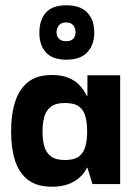

<svg xmlns="http://www.w3.org/2000/svg" viewBox="-20 -697 507 727"><path d="M176 10Q120 10 86 -16Q52 -42 37 -89Q22 -136 22 -200Q22 -264 37.5 -312Q53 -360 86.5 -386.5Q120 -413 176 -413Q214 -413 239 -402.5Q264 -392 278.5 -377Q293 -362 300 -349.5Q307 -337 309 -334H311V-412H435V0H330L311 -62H309Q308 -58 300.5 -46.5Q293 -35 278 -22Q263 -9 238 0.5Q213 10 176 10ZM226 -91Q262 -91 280 -105.5Q298 -120 304 -145Q310 -170 310 -199Q310 -229 304 -254Q298 -279 280 -293Q262 -307 226 -307Q190 -307 171.5 -292Q153 -277 147 -252.5Q141 -228 141 -199Q141 -170 147 -145.5Q153 -121 171.5 -106Q190 -91 226 -91ZM232 -471Q179 -471 154 -498.5Q129 -526 129 -573Q129 -621 153.5 -649Q178 -677 231 -677Q285 -677 311 -649Q337 -621 337 -573Q337 -528 311 -499.5Q285 -471 232 -471ZM230 -541Q249 -541 257.5 -550.5Q266 -560 266 -575Q266 -590 257.5 -601Q249 -612 230 -612Q212 -612 203 -601Q194 -590 194 -575Q194 -560 203 -550.5Q212 -541 230 -541Z"/></svg>

Font: Darker Grotesque ExtraBold
Style: Regular
Weight: 800
Designer: Gabriel Lam
Foundry: TypeRant
Version: Version 1.000;gftools[0.9.28]